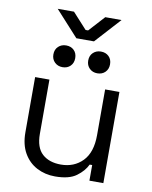

<svg xmlns="http://www.w3.org/2000/svg" viewBox="-94 -934 801 1013"><g transform="rotate(10 306.0 -427.0)"><path d="M77.2 -192.5V-488.5H153.8V-198Q153.8 -124.8 190.6 -91.1Q227.5 -57.5 290.5 -57.5Q361.2 -57.5 406.8 -104.2Q452.2 -151 452.2 -243.2V-488.5H528.8V0H454.2V-83.8H440.8Q424.2 -48.2 385.2 -19.4Q346.2 9.5 271 9.5Q217.5 9.5 173.2 -13.6Q129 -36.8 103.1 -81.9Q77.2 -127 77.2 -192.5ZM337.8 -623.2Q337.8 -649.8 354.5 -665.6Q371.2 -681.5 396.2 -681.5Q422.2 -681.5 438.5 -665.6Q454.8 -649.8 454.8 -623.2Q454.8 -597.5 438.5 -581.2Q422.2 -565 396.2 -565Q371.2 -565 354.5 -581.2Q337.8 -597.5 337.8 -623.2ZM151.2 -623.2Q151.2 -649.8 168 -665.6Q184.8 -681.5 209.8 -681.5Q235.8 -681.5 252 -665.6Q268.2 -649.8 268.2 -623.2Q268.2 -597.5 252 -581.2Q235.8 -565 209.8 -565Q184.8 -565 168 -581.2Q151.2 -597.5 151.2 -623.2ZM255.8 -728 132 -864H219.2L296.2 -779.5H309.8L386.8 -864H474L350.2 -728Z"/></g></svg>

Font: Space 7353
Style: Regular
Weight: 400
Designer: Christine Claussen + Ruben Lyon  (Space 7353)
Version: Version 1.000;FEAKit 1.0